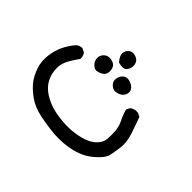

<svg xmlns="http://www.w3.org/2000/svg" viewBox="-101 -281 703 703"><g transform="rotate(45 250.0 70.0)"><path d="M243.2 276.4Q200.2 272.5 160.6 264.2Q121.1 255.9 93.8 235.8Q66.4 215.8 51.8 196.3Q37.1 176.8 27.8 149.4Q18.6 122.1 22 91.8Q25.4 61.5 37.1 36.6Q48.8 11.7 67.4 -9.8Q78.1 -19.5 92.8 -18.6L106.4 -11.7Q115.2 -1 114.3 14.6Q92.8 43.9 83.5 64.9Q74.2 85.9 77.6 113.8Q81.1 141.6 96.2 162.6Q111.3 183.6 140.6 198.7Q169.9 213.9 207.5 219.2Q245.1 224.6 276.4 222.2Q307.6 219.7 333.5 210.9Q359.4 202.1 374.5 186Q389.6 169.9 391.1 151.4Q392.6 132.8 391.1 110.8Q389.6 88.9 379.4 68.8Q369.1 48.8 363.3 27.3L370.1 13.7Q383.8 2 403.3 4.9L417 11.7Q429.7 44.9 440.4 78.1Q451.2 111.3 447.3 140.6Q443.4 169.9 439 188Q434.6 206.1 404.3 232.4Q374 258.8 332 269Q290 279.3 243.2 276.4ZM286.1 8.8Q275.4 7.8 265.6 -2Q255.9 -11.7 257.8 -26.4Q259.8 -41 270 -50.3Q280.3 -59.6 295.4 -56.2Q310.5 -52.7 319.8 -43Q329.1 -33.2 326.7 -20.5Q324.2 -7.8 314 0Q303.7 7.8 286.1 8.8ZM184.6 3.9Q172.9 2 164.1 -8.3Q155.3 -18.6 155.3 -32.2Q155.3 -45.9 166 -56.2Q176.8 -66.4 193.4 -64Q210 -61.5 216.8 -51.8Q223.6 -42 222.7 -27.3Q221.7 -12.7 210.9 -5.4Q200.2 2 184.6 3.9ZM223.6 -76.2Q207 -95.7 208 -108.9Q209 -122.1 218.8 -130.9Q228.5 -139.6 242.7 -136.7Q256.8 -133.8 263.7 -125Q270.5 -116.2 270 -103Q269.5 -89.8 260.3 -79.1Q251 -68.4 223.6 -76.2Z"/></g></svg>

Font: JasonHandwriting4
Style: Regular
Weight: 400
Version: Version 1.01.21